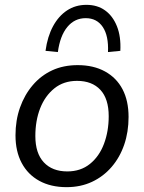

<svg xmlns="http://www.w3.org/2000/svg" viewBox="-20 -764 596 793"><path d="M255 9Q190 9 142.5 -17Q95 -43 69.5 -91Q44 -139 44 -205Q44 -267 62.5 -319.5Q81 -372 115 -412Q149 -452 195.5 -473.5Q242 -495 301 -495Q366 -495 413.5 -469Q461 -443 486 -395.5Q511 -348 511 -281Q511 -219 493 -166.5Q475 -114 441 -74.5Q407 -35 360 -13Q313 9 255 9ZM258 -56Q313 -56 351.5 -87Q390 -118 409.5 -170Q429 -222 429 -284Q429 -356 394.5 -393Q360 -430 298 -430Q243 -430 204.5 -399Q166 -368 146 -317Q126 -266 126 -202Q126 -131 161 -93.5Q196 -56 258 -56ZM219 -549 168 -554Q176 -613 199 -655.5Q222 -698 257 -721Q292 -744 337 -744Q382 -744 414 -721Q446 -698 463 -655.5Q480 -613 477 -554L426 -549Q429 -616 404.5 -652.5Q380 -689 334 -689Q288 -689 258 -652.5Q228 -616 219 -549Z"/></svg>

Font: Nunito Sans 12pt
Style: Italic
Weight: 400
Italic angle: -9°
Designer: Vernon Adams
Foundry: Vernon Adams
Version: Version 3.101;gftools[0.9.27]